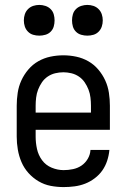

<svg xmlns="http://www.w3.org/2000/svg" viewBox="-20 -753 515 781"><path d="M239 8Q212 8 186 3Q160 -2 137 -15.5Q114 -29 96 -49Q78 -69 67.5 -93.5Q57 -118 52.5 -144.5Q48 -171 48 -197V-323Q48 -349 52 -375.5Q56 -402 67 -426Q78 -450 95.5 -470.5Q113 -491 136 -504Q159 -517 185 -522.5Q211 -528 238 -528Q264 -528 290 -522.5Q316 -517 339 -504Q362 -491 379.5 -470.5Q397 -450 408 -426Q419 -402 423 -375.5Q427 -349 427 -323V-225H125V-197Q125 -172 130.5 -147Q136 -122 151 -101.5Q166 -81 190 -71Q214 -61 239 -61Q258 -61 277 -65Q296 -69 311.5 -79.5Q327 -90 337 -107Q347 -124 348 -143H425Q423 -121 416 -99.5Q409 -78 396.5 -60Q384 -42 365.5 -28Q347 -14 326.5 -6Q306 2 283.5 5Q261 8 239 8ZM125 -295H350V-323Q350 -339 348 -356Q346 -373 340 -388.5Q334 -404 324.5 -418Q315 -432 301 -441.5Q287 -451 270.5 -455Q254 -459 238 -459Q221 -459 204.5 -455Q188 -451 174 -441.5Q160 -432 150.5 -418Q141 -404 135 -388.5Q129 -373 127 -356Q125 -339 125 -323ZM335 -608Q323 -608 310.5 -611.5Q298 -615 289 -624Q280 -633 276.5 -645Q273 -657 273 -670Q273 -683 276.5 -695Q280 -707 289 -716Q298 -725 310.5 -729Q323 -733 335 -733Q348 -733 360 -729Q372 -725 381 -716Q390 -707 394 -695Q398 -683 398 -670Q398 -657 394 -645Q390 -633 381 -624Q372 -615 360 -611.5Q348 -608 335 -608ZM140 -608Q127 -608 115 -611.5Q103 -615 94 -624Q85 -633 81 -645Q77 -657 77 -670Q77 -683 81 -695Q85 -707 94 -716Q103 -725 115 -729Q127 -733 140 -733Q152 -733 164.5 -729Q177 -725 186 -716Q195 -707 198.5 -695Q202 -683 202 -670Q202 -657 198.5 -645Q195 -633 186 -624Q177 -615 164.5 -611.5Q152 -608 140 -608Z"/></svg>

Font: Iosevka QP
Style: Regular
Weight: 400
Designer: Belleve Invis
Foundry: Belleve Invis
Version: Version 20.0.0; ttfautohint (v1.8.4)